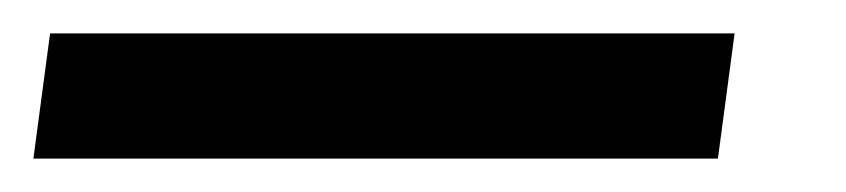

<svg xmlns="http://www.w3.org/2000/svg" viewBox="-53 -20 507 115"><path d="M-33 75 -23 0H387L377 75Z"/></svg>

Font: Hanken Grotesk Medium
Style: Italic
Weight: 500
Italic angle: -8°
Designer: Alfredo Marco Pradil
Foundry: Hanken Design Co.
Version: Version 3.013